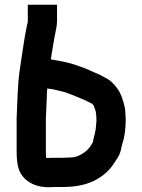

<svg xmlns="http://www.w3.org/2000/svg" viewBox="-20 -743 598 808"><path d="M384 -266C384.7 -263.3 385 -260.7 385 -258C385 -251.3 385.3 -244 386 -236C386 -232 385.7 -228 385 -224L383 -202C382.3 -196 381.3 -190.7 380 -186C380 -183.3 379.3 -180 378 -176C375.3 -167.3 373 -157.3 371 -146C370.3 -144.7 370 -143.7 370 -143C366 -137 362 -130.7 358 -124C344.3 -105.7 329.3 -96.1 307 -86L293 -82C285.7 -80.7 277.7 -80 269 -80C259 -79.3 250 -79 242 -79H210C196.7 -79 187 -78.7 181 -78H178C177.3 -78 176 -78.3 174 -79V-83C173.3 -87 173 -94.3 173 -105V-243C174.6 -272.5 175.8 -304.1 177 -336C177 -348 177.7 -359.7 179 -371L183 -370C202.7 -368 215.4 -364.8 233 -360C267 -353.2 297.6 -337.3 327 -326C342.8 -319.7 351.7 -314.2 366 -307H367C369.7 -303.7 372.3 -300.7 375 -298V-296C377.8 -288.5 384 -275.5 384 -266ZM194 -493C197.4 -520.2 206.1 -563.4 209 -585C213 -608.7 220 -629.7 220 -655V-723H97V-655C97 -648.3 94.8 -642 93 -634C81.1 -578.5 72.5 -507.5 63 -448C53.8 -385.9 53.2 -312.1 50 -245V-105C50 -87.7 50.7 -75 52 -67L54 -51C64.1 9.5 115.5 45 186 45C190.7 44.3 198.7 44 210 44H242C335.5 44 395.9 17.9 441 -31C455.6 -46.7 462.7 -61.5 475 -79C483 -91.7 488.3 -106.3 491 -123C492.3 -129.7 493.7 -135 495 -139C505 -167 509 -204 509 -240C508.3 -246 508 -252 508 -258C508 -267.3 507.3 -277 506 -287C499.8 -316 489.8 -349.4 474 -370C460.5 -389.3 442.3 -407.9 419 -418C412.3 -421.3 406.3 -424.7 401 -428C384.6 -435.6 367.9 -441.5 351 -450C331.5 -458.6 312.1 -464.5 291 -472C258.4 -482.2 230.7 -486.9 194 -493Z"/></svg>

Font: Tape
Style: Regular
Weight: 500
Foundry: Cannot Into Space Fonts
Version: Version 0.97